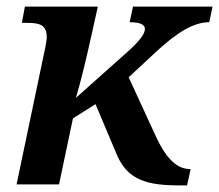

<svg xmlns="http://www.w3.org/2000/svg" viewBox="-20 -556 661 579"><path d="M510 3H544L555 -46C517 -46 484 -71 449 -147L368 -323L452 -401C516 -460 565 -489 611 -489L621 -536H381L371 -489C402 -489 417 -482 417 -469C417 -456 406 -437 366 -401L209 -261C226 -319 241 -383 255 -446L275 -536H55L46 -487H62C100 -487 121 -481 121 -443C121 -438 118 -417 113 -396L30 0H158L200 -199L268 -242L330 -95C359 -23 407 2 510 3Z"/></svg>

Font: Noto Serif SemiBold
Style: Italic
Weight: 600
Italic angle: -12°
Designer: Monotype Design Team
Foundry: Monotype Imaging Inc.
Version: Version 2.014